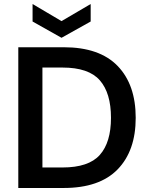

<svg xmlns="http://www.w3.org/2000/svg" viewBox="-20 -935 741 955"><path d="M71 0V-700H297Q475 -700 565 -607Q655 -514 655 -349Q655 -185 565 -92.5Q475 0 297 0ZM291 -102Q421 -102 476.5 -164.5Q532 -227 532 -349Q532 -472 476.5 -535.5Q421 -599 291 -599H191V-102ZM286 -747 142 -828V-915L286 -830L431 -915V-828Z"/></svg>

Font: AWOL-DM SemiBold
Style: Regular
Weight: 600
Designer: Colophon Foundry, Jonny Pinhorn, Mikhail Sharanda
Foundry: Colophon Foundry
Version: Version 1.000;Glyphs 3.2.3 (3260)